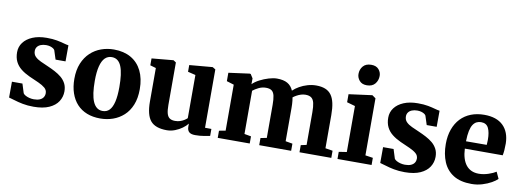

<svg xmlns="http://www.w3.org/2000/svg" viewBox="-63 -1187 4279 1575"><g transform="rotate(10 2076.5 -399.0)"><path d="M255 11Q205.5 11 164.5 3Q123.5 -5 93.2 -14.8Q63 -24.5 45 -28.5L45.5 -160.5H133L157 -84Q162 -75 176.2 -67Q190.5 -59 209.2 -54.2Q228 -49.5 246.5 -49.5Q277 -49.5 296.5 -58Q316 -66.5 325.5 -81.5Q335 -96.5 335 -115Q335 -141.5 314.8 -159Q294.5 -176.5 259.8 -192.2Q225 -208 180 -227.5Q138.5 -246.5 108 -270.8Q77.5 -295 61.2 -328.2Q45 -361.5 45 -406.5Q45 -452 71.5 -487.5Q98 -523 147.5 -543.8Q197 -564.5 265 -564.5Q315 -564.5 350.2 -557.8Q385.5 -551 409.8 -544Q434 -537 450 -535L449.5 -401H366.5L342.5 -475.5Q338.5 -483.5 328.2 -490Q318 -496.5 303.2 -500.8Q288.5 -505 270.5 -505Q245 -505 225.8 -497.2Q206.5 -489.5 196.2 -475.2Q186 -461 186 -442Q186 -413.5 204 -395.2Q222 -377 251 -363.8Q280 -350.5 312.5 -336.5Q344 -323 374.5 -307Q405 -291 429.5 -270.8Q454 -250.5 468.8 -222.5Q483.5 -194.5 483.5 -156.5Q483.5 -110.5 459 -72.5Q434.5 -34.5 384 -11.8Q333.5 11 255 11Z M545.5 -273Q545.5 -347 568.2 -402Q591 -457 630 -493.5Q669 -530 719 -548Q769 -566 824.5 -566Q907.5 -566 966.8 -532Q1026 -498 1057.5 -434.2Q1089 -370.5 1089 -281.5Q1089 -206 1066.5 -150.8Q1044 -95.5 1004.8 -59.8Q965.5 -24 915.5 -6.5Q865.5 11 810 11Q748 11 699 -8.2Q650 -27.5 616 -64.2Q582 -101 563.8 -153.8Q545.5 -206.5 545.5 -273ZM819.5 -53Q853.5 -53 875.8 -76Q898 -99 909.5 -147Q921 -195 921 -270Q921 -325.5 915.5 -368.5Q910 -411.5 898 -441.2Q886 -471 866.2 -486.2Q846.5 -501.5 818 -501.5Q784.5 -501.5 761.2 -478.5Q738 -455.5 725.8 -407.8Q713.5 -360 713.5 -285Q713.5 -229 719.5 -186Q725.5 -143 738.2 -113.5Q751 -84 771 -68.5Q791 -53 819.5 -53Z M1601 10Q1566 10 1550.2 -4.5Q1534.5 -19 1534.5 -48V-74Q1519 -53.5 1492.2 -34Q1465.5 -14.5 1432.5 -1.8Q1399.5 11 1365 11Q1269.5 11 1229 -37.2Q1188.5 -85.5 1188.5 -197.5V-476L1140 -490V-547.5L1318.5 -564H1320.5L1342.5 -549.5V-195.5Q1342.5 -151.5 1349.5 -125.5Q1356.5 -99.5 1373 -87.8Q1389.5 -76 1418.5 -76Q1443 -76 1462 -82.8Q1481 -89.5 1495.2 -98.8Q1509.5 -108 1518 -116.5V-476L1454 -491.5V-547.5L1643 -564H1647L1671 -549.5V-63.5L1724 -63V-5Q1705.5 -1.5 1673.8 4.2Q1642 10 1601 10Z M1788 0V-59.5L1841.5 -69.5V-452.5L1781 -471V-541L1955 -564.5L1963.5 -563L1984.5 -530L1984 -481.5Q2006 -504 2041.8 -522.5Q2077.5 -541 2115.5 -552.2Q2153.5 -563.5 2183 -563.5Q2237.5 -563.5 2270.5 -544.8Q2303.5 -526 2320 -487Q2341.5 -508 2371.8 -525.2Q2402 -542.5 2437.8 -553Q2473.5 -563.5 2510 -563.5Q2554 -563.5 2585.2 -551Q2616.5 -538.5 2635.8 -512.2Q2655 -486 2664 -444.8Q2673 -403.5 2673 -346V-69.5L2734 -59.5V0H2469V-59.5L2516 -69.5V-342Q2516 -389.5 2509.2 -418.5Q2502.5 -447.5 2485 -460.5Q2467.5 -473.5 2436 -473.5Q2417 -473.5 2398.2 -467.5Q2379.5 -461.5 2363 -452.2Q2346.5 -443 2334.5 -433.5Q2337 -421.5 2338.5 -407.2Q2340 -393 2340.8 -378Q2341.5 -363 2341.5 -346.5V-69.5L2399.5 -59.5V0H2133.5V-59.5L2184.5 -69.5V-345Q2184.5 -391.5 2178.2 -419.8Q2172 -448 2155.5 -460.8Q2139 -473.5 2107 -473.5Q2075 -473.5 2046.2 -459.2Q2017.5 -445 1998.5 -429.5V-69.5L2054.5 -59.5V0Z M2785.5 0V-59.5L2851 -69.5V-452.5L2782.5 -472V-539L2974 -564.5H2977.5L3006 -544V-69L3069.5 -59.5V0ZM2916 -637Q2876 -637 2855 -661.8Q2834 -686.5 2834 -717Q2834 -755 2857 -782Q2880 -809 2925 -809H2926Q2966.5 -809 2987.2 -785.2Q3008 -761.5 3008 -731Q3008 -693 2985 -665Q2962 -637 2917 -637Z M3346.5 11Q3297 11 3256 3Q3215 -5 3184.8 -14.8Q3154.5 -24.5 3136.5 -28.5L3137 -160.5H3224.5L3248.5 -84Q3253.5 -75 3267.8 -67Q3282 -59 3300.8 -54.2Q3319.5 -49.5 3338 -49.5Q3368.5 -49.5 3388 -58Q3407.5 -66.5 3417 -81.5Q3426.5 -96.5 3426.5 -115Q3426.5 -141.5 3406.2 -159Q3386 -176.5 3351.2 -192.2Q3316.5 -208 3271.5 -227.5Q3230 -246.5 3199.5 -270.8Q3169 -295 3152.8 -328.2Q3136.5 -361.5 3136.5 -406.5Q3136.5 -452 3163 -487.5Q3189.5 -523 3239 -543.8Q3288.5 -564.5 3356.5 -564.5Q3406.5 -564.5 3441.8 -557.8Q3477 -551 3501.2 -544Q3525.5 -537 3541.5 -535L3541 -401H3458L3434 -475.5Q3430 -483.5 3419.8 -490Q3409.5 -496.5 3394.8 -500.8Q3380 -505 3362 -505Q3336.5 -505 3317.2 -497.2Q3298 -489.5 3287.8 -475.2Q3277.5 -461 3277.5 -442Q3277.5 -413.5 3295.5 -395.2Q3313.5 -377 3342.5 -363.8Q3371.5 -350.5 3404 -336.5Q3435.5 -323 3466 -307Q3496.5 -291 3521 -270.8Q3545.5 -250.5 3560.2 -222.5Q3575 -194.5 3575 -156.5Q3575 -110.5 3550.5 -72.5Q3526 -34.5 3475.5 -11.8Q3425 11 3346.5 11Z M3903 11Q3810 11 3751.8 -25.5Q3693.5 -62 3666.2 -126.8Q3639 -191.5 3639 -275.5Q3639 -344 3658.5 -398Q3678 -452 3713.5 -489.5Q3749 -527 3798.8 -546.5Q3848.5 -566 3909.5 -566Q4012.5 -566 4066.8 -513.2Q4121 -460.5 4123 -365Q4123 -332 4121 -307.5Q4119 -283 4115 -265H3799.5Q3801.5 -220.5 3812 -186.5Q3822.5 -152.5 3841 -129.2Q3859.5 -106 3886 -94Q3912.5 -82 3947 -82Q3986.5 -82 4026.8 -95.5Q4067 -109 4089.5 -124L4115 -68.5Q4099.5 -52 4067 -33.5Q4034.5 -15 3991.8 -2Q3949 11 3903 11ZM3798.5 -326 3971 -326.5Q3971.5 -337.5 3972.2 -348.2Q3973 -359 3973 -370Q3973 -430.5 3955.8 -466.2Q3938.5 -502 3894.5 -502Q3874.5 -502 3857.5 -494Q3840.5 -486 3827.5 -466.8Q3814.5 -447.5 3807 -413.2Q3799.5 -379 3798.5 -326Z"/></g></svg>

Font: Merriweather 28pt ExtraBold
Style: Regular
Weight: 800
Version: Version 2.100